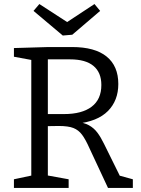

<svg xmlns="http://www.w3.org/2000/svg" viewBox="-20 -931 698 951"><path d="M49 0V-43L148 -64L135 -46V-650L152 -631L49 -650V-693L220 -698H337Q450 -698 508 -651Q566 -604 566 -515Q566 -433 514.5 -381Q463 -329 358 -318L357 -328Q396 -324 420.5 -310.5Q445 -297 462 -274.5Q479 -252 495 -219L579 -49L554 -66L638 -43V0H515L423 -197Q404 -240 386.5 -263.5Q369 -287 343.5 -297Q318 -307 271 -307L202 -306L217 -320V-46L204 -64L320 -43V0ZM217 -344 202 -366H297Q386 -366 434 -402.5Q482 -439 482 -510Q482 -572 443 -604.5Q404 -637 327 -637H202L217 -652ZM448 -911 476 -877 338 -759 291 -755 146 -877 175 -911 340 -804 287 -805Z"/></svg>

Font: Pack4
Style: Regular
Weight: 400
Version: Version 2.002